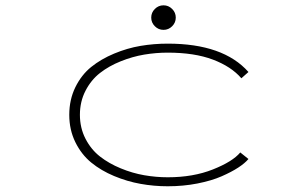

<svg xmlns="http://www.w3.org/2000/svg" viewBox="-20 -672 1090 704"><path d="M611.2 -575.8Q598 -562.5 579.5 -562.5Q561 -562.5 547.8 -575.8Q534.5 -589 534.5 -607.5Q534.5 -626 547.8 -639.2Q561 -652.5 579.5 -652.5Q598 -652.5 611.2 -639.2Q624.5 -626 624.5 -607.5Q624.5 -589 611.2 -575.8ZM891 -89Q878 -73.5 853.5 -57.5Q829 -41.5 792.5 -25.5Q756 -9.5 704 0.8Q652 11 595 11Q544.5 11 495.5 2.2Q446.5 -6.5 398.5 -26.5Q350.5 -46.5 314.5 -76Q278.5 -105.5 256.2 -150.8Q234 -196 234 -251Q234 -306.5 256.2 -352Q278.5 -397.5 314.5 -426.5Q350.5 -455.5 398.5 -475.5Q446.5 -495.5 495.5 -503.8Q544.5 -512 595 -512Q799 -512 891 -408L865 -385Q828 -428 760.5 -453.5Q693 -479 595 -479Q552 -479 508.8 -471.8Q465.5 -464.5 422.5 -447.2Q379.5 -430 346.8 -404.5Q314 -379 293.5 -339.2Q273 -299.5 273 -251Q273 -203 293.5 -163.2Q314 -123.5 346.8 -98Q379.5 -72.5 422.5 -54.8Q465.5 -37 508.8 -29.5Q552 -22 595 -22Q688.5 -22 760.8 -50.8Q833 -79.5 861 -113Z"/></svg>

Font: League Mono Extended Thin
Style: Regular
Weight: 100
Width: 9
Designer: Tyler Finck
Foundry: The League of Moveable Type / Tyler Finck
Version: Version 2.210